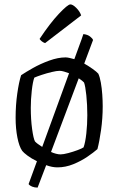

<svg xmlns="http://www.w3.org/2000/svg" viewBox="-20 -761 538 873"><path d="M185 -565Q176 -568 169.5 -573.5Q163 -579 160 -584Q207 -655 247.5 -698Q288 -741 300 -741Q311 -741 327 -725Q343 -709 349 -691ZM427 -426Q434 -411 438.5 -385.5Q443 -360 445 -331.5Q447 -303 447 -278Q447 -223 439.5 -170Q432 -117 423 -83Q406 -68 377.5 -48.5Q349 -29 313.5 -14.5Q278 0 241 0Q217 0 190 -10L151 92Q137 92 126 87.5Q115 83 110 76L148 -28Q123 -40 105 -53.5Q87 -67 81 -75Q67 -95 59 -136Q51 -177 51 -225Q51 -283 58.5 -335.5Q66 -388 76 -419Q95 -432 129.5 -451.5Q164 -471 204 -485.5Q244 -500 278 -500Q286 -500 296.5 -497.5Q307 -495 318 -492Q330 -526 341 -555Q352 -584 359 -606Q378 -604 389.5 -595Q401 -586 403 -579L363 -472Q384 -460 401.5 -447.5Q419 -435 427 -426ZM120 -271Q120 -218 126 -174.5Q132 -131 139 -118Q148 -108 172 -93L294 -428Q283 -432 271.5 -435.5Q260 -439 251 -439Q238 -439 215 -433.5Q192 -428 169.5 -420.5Q147 -413 136 -408Q129 -389 124.5 -349Q120 -309 120 -271ZM360 -91Q368 -113 372.5 -154Q377 -195 377 -237Q377 -285 372.5 -328Q368 -371 362 -386Q356 -393 338 -405L212 -70Q223 -65 234.5 -62Q246 -59 255 -59Q268 -59 290.5 -65Q313 -71 333 -78.5Q353 -86 360 -91Z"/></svg>

Font: Texturina 72pt Light
Style: Regular
Weight: 300
Designer: Guillermo Torres Carreño
Foundry: Omnibus-Type
Version: Version 1.002; ttfautohint (v1.8.3)